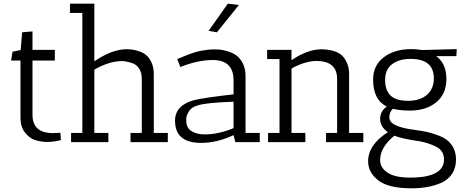

<svg xmlns="http://www.w3.org/2000/svg" viewBox="-20 -770 2534 1040"><path d="M268 -49 307 -51 310 -11Q309 -11 296 -8Q266 -1 229 -1Q195 -3 167 -12.5Q139 -22 115 -52.5Q91 -83 91 -131V-442H40L48 -490L92 -499L100 -595L156 -600V-500H277V-442H156V-148Q156 -49 268 -49Z M687 0V-50H748V-342Q748 -377 733.5 -399Q719 -421 696 -428Q658 -441 634 -439Q569 -437 491 -393V-50H567V0H365V-50H426V-700H359V-750H491V-438Q622 -528 728 -494Q752 -487 769.5 -473.5Q787 -460 800 -433Q813 -406 813 -368V-50H889V0Z M1070 4Q937 4 929 -101Q928 -108 928 -115Q928 -199 1029 -227Q1085 -241 1245 -259V-336Q1245 -445 1131 -445Q1049 -444 957 -407L940 -450L950 -454Q1028 -488 1069 -495Q1110 -502 1129 -502.5Q1148 -503 1165.5 -502Q1183 -501 1211 -493Q1239 -485 1259.5 -470.5Q1280 -456 1295 -427Q1310 -398 1310 -358V-50H1387V0H1255L1245 -38Q1155 4 1070 4ZM1088 -42Q1164 -42 1245 -76V-219Q1095 -214 1051 -199Q1017 -190 1003 -166.5Q989 -143 989 -129Q989 -115 989 -110Q992 -74 1020 -58Q1048 -42 1088 -42ZM1214 -750 1274 -743 1155 -595 1110 -603Z M1427 -450V-500H1559V-444Q1641 -500 1716 -503Q1789 -503 1827 -474Q1844 -461 1857.5 -433.5Q1871 -406 1871 -368V-50H1948V0H1746V-50H1806V-343Q1806 -440 1692 -440Q1630 -438 1559 -399V-50H1634V0H1432V-50H1494V-450Z M1974 104Q1974 14 2081 -54Q2039 -84 2039 -125.5Q2039 -167 2075 -193Q2001 -229 2001 -339Q2001 -416 2059 -460Q2117 -504 2207 -504Q2236 -504 2266 -499L2454 -504L2452 -466H2343Q2398 -425 2398 -343Q2398 -261 2343 -216Q2288 -171 2201 -171Q2145 -171 2108 -181Q2089 -163 2089 -135Q2089 -107 2123.5 -91.5Q2158 -76 2212.5 -68.5Q2267 -61 2292 -55.5Q2317 -50 2350 -38Q2383 -26 2403 -10Q2450 29 2450 94Q2450 139 2429 171Q2408 203 2371 220Q2303 250 2209 250Q2084 250 2029 207Q1974 164 1974 104ZM2039 97Q2039 138 2079 165Q2119 192 2201 192Q2385 192 2385 94Q2385 45 2341 24Q2303 5 2257 -4Q2159 -18 2116 -35Q2039 28 2039 97ZM2330 -345Q2330 -451 2204 -451Q2142 -451 2104 -422.5Q2066 -394 2066 -337.5Q2066 -281 2095.5 -252.5Q2125 -224 2190 -224Q2255 -224 2292.5 -256.5Q2330 -289 2330 -345Z"/></svg>

Font: Antic Slab
Style: Regular
Weight: 400
Designer: Santiago Orozco
Foundry: Santiago Orozco
Version: Version 001.002